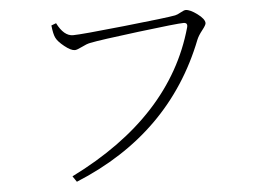

<svg xmlns="http://www.w3.org/2000/svg" viewBox="-50 -735 1099 811"><g transform="rotate(-5 500.0 -329.5)"><path d="M214.8 -663.1Q243.2 -606.4 282.2 -606.4Q316.4 -606.4 500 -626Q683.6 -645.5 718.8 -652.3Q728.5 -654.3 743.2 -662.6Q757.8 -670.9 764.6 -670.9Q783.2 -670.9 813.5 -648.4Q843.8 -626 843.8 -608.4Q843.8 -600.6 827.1 -579.6Q810.5 -558.6 803.7 -542Q652.3 -155.3 244.1 11.7L227.5 -12.7Q661.1 -227.5 764.6 -596.7Q770.5 -617.2 751 -617.2Q724.6 -617.2 558.6 -596.7Q392.6 -576.2 350.6 -567.4Q335.9 -564.5 314.5 -553.7Q293 -543 284.2 -543Q267.6 -543 240.7 -564.5Q213.9 -585.9 206.1 -602.5Q198.2 -618.2 194.3 -655.3Z"/></g></svg>

Font: GenYoMin TW TTF ExtraLight
Style: Regular
Weight: 250
Version: Version 1.300